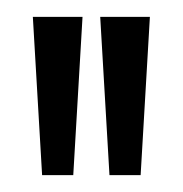

<svg xmlns="http://www.w3.org/2000/svg" viewBox="-20 -700 217 228"><path d="M30 -492 19 -680H78L67 -492ZM110 -492 99 -680H158L147 -492Z"/></svg>

Font: Bricolage Grotesque 48pt Condensed ExtraLight
Style: Regular
Weight: 200
Width: 3
Designer: Mathieu Triay
Foundry: Atelier Triay
Version: Version 1.000; ttfautohint (v1.8.4.7-5d5b);gftools[0.9.32]